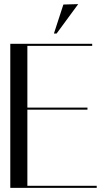

<svg xmlns="http://www.w3.org/2000/svg" viewBox="-20 -913 520 933"><path d="M428 -700V-690H113V-390H405V-380H113V-10H450V0H30V-700ZM288 -891 360 -893 255 -750H242Z"/></svg>

Font: Italiana
Style: Regular
Weight: 400
Designer: Santiago Orozco
Foundry: Santiago Orozco
Version: Version 001.001